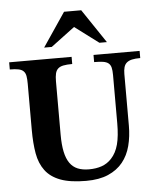

<svg xmlns="http://www.w3.org/2000/svg" viewBox="-52 -729 648 784"><g transform="rotate(-5 272.0 -337.0)"><path d="M533.2 -469.7Q512.7 -469.7 499 -466.6Q485.4 -463.4 477.3 -456.3Q469.2 -449.2 466.1 -437.7Q462.9 -426.3 462.9 -410.2V-198.7Q462.9 -154.3 452.9 -116Q442.9 -77.6 420.2 -49.6Q397.5 -21.5 360.6 -5.4Q323.7 10.7 270 10.7Q204.6 10.7 164.6 -4.4Q124.5 -19.5 102.8 -48.6Q81.1 -77.6 73.7 -119.6Q66.4 -161.6 66.4 -215.3V-405.3Q66.4 -424.3 64.2 -436.8Q62 -449.2 54.9 -456.5Q47.9 -463.9 34.4 -466.8Q21 -469.7 -1.5 -469.7V-499H254.4V-469.7Q231.9 -469.7 217.8 -466.8Q203.6 -463.9 195.8 -456.5Q188 -449.2 185.1 -436.8Q182.1 -424.3 182.1 -405.3V-186Q182.1 -145 188.2 -116.2Q194.3 -87.4 207 -69.3Q219.7 -51.3 239.3 -43.2Q258.8 -35.2 285.2 -35.2Q314.5 -35.2 337.6 -43.2Q360.8 -51.3 377.9 -69.8Q398.4 -91.8 407.5 -126Q416.5 -160.2 416.5 -212.9V-410.2Q416.5 -429.2 413.6 -440.9Q410.6 -452.6 402.6 -459Q394.5 -465.3 380.6 -467.5Q366.7 -469.7 344.2 -469.7V-499H533.2ZM372.6 -546.4 274.9 -619.6 177.2 -546.4H146L239.7 -685.1H310.1L403.3 -546.4Z"/></g></svg>

Font: Scheherazade
Style: Bold
Weight: 700
Version: Version 2.100 (build 932/914)